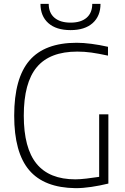

<svg xmlns="http://www.w3.org/2000/svg" viewBox="-20 -972 650 1001"><path d="M348 -815Q273 -815 232 -851.5Q191 -888 191 -952H234Q234 -905 264 -879.5Q294 -854 348 -854Q402 -854 431.5 -879.5Q461 -905 461 -952H504Q504 -888 463 -851.5Q422 -815 348 -815ZM374 9Q210 7 132 -85Q54 -177 54 -369Q54 -564 133.5 -656.5Q213 -749 380 -749Q414 -749 456.5 -743.5Q499 -738 543 -728V-682Q492 -693 456 -698Q420 -703 383 -703Q240 -703 172 -622Q104 -541 104 -369Q104 -200 170.5 -118.5Q237 -37 373 -37Q396 -37 430.5 -41Q465 -45 497 -50V-376H545V-15Q500 -4 456 2.5Q412 9 374 9Z"/></svg>

Font: Encode Sans Narrow
Style: ExtraLight
Weight: 200
Designer: Pablo Impallari, Andres Torresi
Foundry: Pablo Impallari, Andres Torresi
Version: Version 1.000; ttfautohint (v1.00) -l 8 -r 50 -G 200 -x 14 -